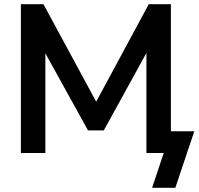

<svg xmlns="http://www.w3.org/2000/svg" viewBox="-20 -725 941 910"><path d="M701 165 756 0H674V-533L702 -525L472 -107H397L167 -523L195 -531V0H79V-705H186L463 -193H409L685 -705H790V-103H901L811 165Z"/></svg>

Font: NunitoSans3
Style: Bold
Weight: 700
Designer: Vernon Adams
Foundry: Vernon Adams
Version: Version 3.101;gftools[0.9.27]